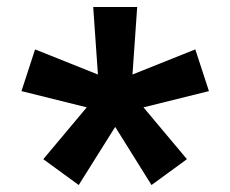

<svg xmlns="http://www.w3.org/2000/svg" viewBox="-20 -785 660 550"><path d="M41.5 -524 228.5 -477.5 104 -329 205.5 -255 310 -421.5 414 -255 515.5 -329 391 -477.5 578.5 -524 539.5 -643.5 359.5 -571.5 373 -765H247L260.5 -571.5L80.5 -643.5Z"/></svg>

Font: Monaspace Argon SemiBold
Style: Regular
Weight: 600
Designer: Riley Cran & the Lettermatic Team
Foundry: Lettermatic
Version: Version 1.000 (Monaspace Argon)